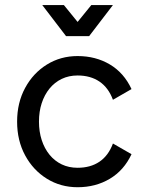

<svg xmlns="http://www.w3.org/2000/svg" viewBox="-20 -743 598 772"><path d="M136.7 -253.9Q136.7 -294.4 147.7 -328.1Q158.7 -361.8 179.2 -387Q199.7 -412.1 228.3 -425.8Q256.8 -439.5 292 -439.5Q343.8 -439.5 379.9 -415Q416 -390.6 434.1 -341.8L508.8 -384.8Q478.5 -450.2 421.6 -483.9Q364.7 -517.6 292 -517.6Q223.6 -517.6 168.5 -483.4Q113.3 -449.2 81.1 -389.6Q48.8 -330.1 48.8 -253.9Q48.8 -177.7 81.1 -118.2Q113.3 -58.6 168.5 -24.4Q223.6 9.8 292 9.8Q364.7 9.8 421.6 -24.2Q478.5 -58.1 508.8 -123L434.1 -166Q416 -117.2 379.9 -92.8Q343.8 -68.4 292 -68.4Q256.8 -68.4 228.3 -82Q199.7 -95.7 179.2 -120.8Q158.7 -146 147.7 -179.9Q136.7 -213.9 136.7 -253.9ZM236.8 -722.7H149.9L245.6 -597.7H338.4ZM347.2 -722.7 245.6 -597.7H338.4L434.1 -722.7Z"/></svg>

Font: Giphurs
Style: Regular
Weight: 400
Version: Version 2.010